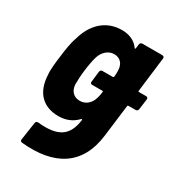

<svg xmlns="http://www.w3.org/2000/svg" viewBox="-174 -629 861 938"><g transform="rotate(30 256.5 -160.0)"><path d="M503 -301H462C459 -301 457 -303 458 -306L482 -502C483 -509 478 -514 471 -514H358C351 -514 346 -509 345 -502L342 -479C342 -475 338 -473 336 -477C315 -507 281 -522 240 -522C151 -522 89 -464 64 -371C54 -346 46 -295 42 -259C37 -225 32 -175 35 -153C39 -50 97 -2 179 -2C221 -2 255 -16 283 -45C286 -49 289 -47 289 -43C277 51 226 86 110 74C102 74 97 77 96 85L81 186C80 193 83 198 91 199C278 217 402 148 424 -35L446 -212C446 -215 449 -217 452 -217H492C499 -217 504 -222 505 -229L513 -289C514 -296 509 -301 503 -301ZM232 -119C197 -119 176 -143 174 -178C174 -200 175 -226 179 -259C183 -291 188 -318 195 -342C206 -376 232 -401 266 -401C300 -401 320 -377 321 -342C322 -330 321 -319 320 -306C319 -303 317 -301 314 -301H256C249 -301 244 -296 243 -289L236 -229C235 -222 239 -217 246 -217H304C307 -217 309 -215 308 -212C307 -200 304 -188 301 -177C292 -143 267 -119 232 -119Z"/></g></svg>

Font: Barlow Semi Condensed
Style: Bold Italic
Weight: 700
Width: 4
Italic angle: -7°
Designer: Jeremy Tribby
Foundry: Tribby Type
Version: Version 1.422;hotconv 1.0.109;makeotfexe 2.5.65596